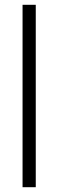

<svg xmlns="http://www.w3.org/2000/svg" viewBox="-20 -780 242 800"><path d="M129 0H74V-760H129Z"/></svg>

Font: Noto Sans Georgian Condensed Light
Style: Regular
Weight: 300
Width: 3
Designer: Monotype Design Team, Akaki Razmadze
Foundry: Google LLC
Version: Version 2.005; ttfautohint (v1.8.4.7-5d5b)